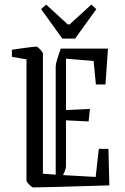

<svg xmlns="http://www.w3.org/2000/svg" viewBox="-20 -812 549 841"><path d="M32 -563V-594Q45 -596 69 -599.5Q93 -603 114.5 -605.5Q136 -608 140 -608Q142 -608 149 -602Q156 -596 162 -588.5Q168 -581 168 -578V-51L224 -47V-521Q224 -531 230.5 -552.5Q237 -574 246 -599H453L442 -442H400L390 -545L269 -555V-330L374 -335L368 -280L269 -285V-83Q269 -78 266 -68.5Q263 -59 256 -45L399 -37L413 -160H455L459 0Q377 2 321 4Q265 6 219.5 7Q174 8 125 9Q122 9 115 3Q108 -3 102 -10Q96 -17 96 -20V-552ZM253 -643 160 -772 182 -792 277 -705H285L380 -792L402 -772L309 -643Z"/></svg>

Font: Grenze Gotisch Light
Style: Regular
Weight: 300
Designer: Renata Polastri
Foundry: Omnibus-Type
Version: Version 1.001